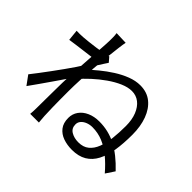

<svg xmlns="http://www.w3.org/2000/svg" viewBox="-176 -1054 1352 1352"><g transform="rotate(45 500.0 -378.0)"><path d="M929.8 -35.7Q884.3 -88.7 838 -126.6Q791.7 -164.4 742.5 -184.9Q693.3 -205.3 637.5 -205.3Q612.2 -205.3 589.6 -196.6Q566.9 -187.8 552.9 -172Q538.8 -156.2 538.8 -134.2Q538.8 -95.8 569.5 -77.5Q600.1 -59.1 642.4 -59.1Q691.1 -59.1 721.4 -84Q751.8 -108.8 768.6 -152.2Q785.5 -195.6 792 -253.4Q798.5 -311.2 798.5 -377.1Q798.5 -439.7 779.9 -485.9Q761.3 -532 729.1 -557Q696.9 -581.9 654.4 -581.9Q615.9 -581.9 570.5 -562.3Q525.1 -542.6 479 -510.2Q432.8 -477.9 390.3 -438.9Q347.8 -399.9 315.4 -361.5L317.2 -457.6Q348.4 -487.6 389.4 -521.2Q430.3 -554.8 476.9 -584.6Q523.6 -614.4 572.4 -633.3Q621.2 -652.2 668 -652.2Q735.3 -652.2 781 -615.2Q826.7 -578.2 850.5 -513.6Q874.3 -449 874.3 -366.4Q874.3 -279.9 863.4 -210.1Q852.5 -140.4 826.6 -91.1Q800.8 -41.9 756.8 -15.7Q712.8 10.4 647.5 10.4Q599.7 10.4 559.5 -3.8Q519.3 -18.1 495.1 -49.3Q470.8 -80.4 470.8 -130.7Q470.8 -171 493 -202.1Q515.1 -233.2 554.4 -250.6Q593.7 -268 644.4 -268Q735.4 -268 813.8 -227.4Q892.2 -186.7 973 -100.9ZM302.1 -553Q290.4 -551.6 265.7 -548.3Q241 -545 210.1 -541.2Q179.3 -537.4 147.1 -533Q114.9 -528.6 87 -524.4L78.7 -606.4Q95.4 -605.4 110.7 -605.9Q126 -606.4 144.2 -607.4Q164.7 -608.8 195.2 -612.2Q225.8 -615.6 259.1 -620.2Q292.5 -624.7 322.1 -630.1Q351.7 -635.5 368.9 -641.5L398.4 -606.8Q389.8 -593.9 378.5 -576.6Q367.3 -559.4 356.3 -541.6Q345.3 -523.8 336.9 -509.6L306.2 -373.7Q289 -346.8 264.2 -310.4Q239.3 -273.9 211.3 -233.4Q183.2 -192.8 155.5 -153.2Q127.7 -113.5 104.2 -80.9L54.7 -148.7Q73.1 -172.1 99 -206Q124.8 -240 153.2 -278.6Q181.7 -317.1 208.7 -355.1Q235.7 -393.1 257.3 -424.9Q278.9 -456.7 290.4 -476.2L294.4 -527.2ZM292.7 -719.6Q292.7 -736.9 292.7 -756.2Q292.7 -775.5 289.5 -793.8L382.8 -790.6Q378.6 -771.3 373.2 -728.4Q367.7 -685.5 361.6 -627.8Q355.5 -570 350.4 -506.1Q345.4 -442.1 342.2 -379.4Q339 -316.6 339 -263.8Q339 -218.5 339.2 -180.4Q339.4 -142.3 340.2 -104.9Q341.1 -67.5 342.9 -22.5Q343.9 -9.5 345.2 7.4Q346.5 24.4 347.9 38.5H261.2Q262.5 27.6 263.4 9.5Q264.2 -8.7 264.2 -20.7Q264.5 -69.1 264.9 -106.3Q265.3 -143.5 265.7 -182.9Q266.1 -222.3 266.9 -277.1Q267.3 -299.5 269.3 -337.8Q271.3 -376 274.1 -422.6Q276.9 -469.2 280.2 -517.2Q283.5 -565.3 286.3 -607.9Q289.1 -650.5 290.9 -680.3Q292.7 -710.2 292.7 -719.6Z"/></g></svg>

Font: Shanggu Sans SC VF
Style: Regular
Weight: 250
Designer: GuiWonder
Version: Version 1.021